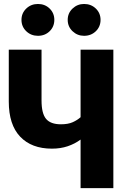

<svg xmlns="http://www.w3.org/2000/svg" viewBox="-20 -966 655 986"><path d="M193.3 -710.8V-450.3Q193.3 -383.1 216.7 -355.4Q240 -327.7 292.8 -327.7Q329.7 -327.7 353.6 -338.5Q377.4 -349.2 393.8 -364.1V-710.8H562.1V0H393.8V-249.2Q364.1 -227.2 327.4 -214.9Q290.8 -202.6 246.7 -202.6Q142.1 -202.6 83.6 -264.1Q25.1 -325.6 25.1 -444.6V-710.8ZM174.9 -782.1Q139.5 -782.1 114.9 -805.6Q90.3 -829.2 90.3 -864.1Q90.3 -898.5 114.9 -922.1Q139.5 -945.6 174.9 -945.6Q210.8 -945.6 234.9 -922.1Q259 -898.5 259 -864.1Q259 -829.2 234.9 -805.6Q210.8 -782.1 174.9 -782.1ZM411.8 -782.1Q377.4 -782.1 352.6 -805.6Q327.7 -829.2 327.7 -864.1Q327.7 -898.5 352.6 -922.1Q377.4 -945.6 411.8 -945.6Q447.7 -945.6 472.1 -922.1Q496.4 -898.5 496.4 -864.1Q496.4 -829.2 472.1 -805.6Q447.7 -782.1 411.8 -782.1Z"/></svg>

Font: FiraCode Nerd Font
Style: Bold
Weight: 700
Designer: Carrois Corporate, Edenspiekermann AG, Nikita Prokopov
Foundry: Carrois Corporate, Edenspiekermann AG, Nikita Prokopov
Version: Version 6.002;Nerd Fonts 2.1.0